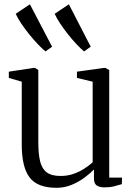

<svg xmlns="http://www.w3.org/2000/svg" viewBox="-20 -862 622 892"><path d="M465.5 8.5Q442.5 8.5 429.5 -0.2Q416.5 -9 416.5 -33V-74.5Q398.5 -56 371.8 -36.2Q345 -16.5 312.2 -3Q279.5 10.5 242.5 10.5Q154.5 10.5 117.8 -37.2Q81 -85 81 -191.5V-482.5L21 -500V-529L136 -546.5H143.5L158 -536.5V-200.5Q158 -148 166.2 -113.2Q174.5 -78.5 196.8 -61.5Q219 -44.5 261.5 -44.5Q293.5 -44.5 321.5 -54.2Q349.5 -64 372 -78.8Q394.5 -93.5 410.5 -108V-482.5L337.5 -500V-529L462.5 -546.5H469.5L487.5 -536.5V-37H547L546 -6.5Q530 -1.5 510.5 3.5Q491 8.5 465.5 8.5ZM191 -623.5Q175.5 -636 155.5 -657Q135.5 -678 115.2 -703.2Q95 -728.5 78.2 -753.5Q61.5 -778.5 53 -798L119 -842L222 -645L192 -623.5ZM370 -623.5Q355 -636 335.2 -657Q315.5 -678 295.5 -703.2Q275.5 -728.5 259 -753.5Q242.5 -778.5 234 -798L300 -842L401.5 -645L371 -623.5Z"/></svg>

Font: Merriweather 60pt Light
Style: Regular
Weight: 300
Version: Version 2.100